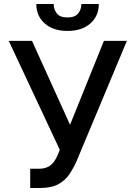

<svg xmlns="http://www.w3.org/2000/svg" viewBox="-20 -932 680 962"><path d="M131.4 9.9V-86.6H175.1Q202.4 -86.6 220.3 -95.9Q238.3 -105.1 249.8 -120.9Q261.4 -136.7 269.2 -155.5L279.5 -181.5L23.8 -727.3H140.3L331 -306.8L500.7 -727.3H615.8L364.3 -126.1Q348.4 -89.8 327.6 -58.9Q306.8 -28.1 272.4 -9.1Q237.9 9.9 181.1 9.9ZM387.8 -911.9H475.1Q475.1 -851.9 432.7 -814.5Q390.3 -777 318.2 -777Q246.4 -777 204.2 -814.5Q161.9 -851.9 161.9 -911.9H248.9Q248.9 -885.3 264.6 -864.9Q280.2 -844.5 318.2 -844.5Q355.5 -844.5 371.6 -864.7Q387.8 -884.9 387.8 -911.9Z"/></svg>

Font: InterMG Medium
Style: Regular
Weight: 500
Designer: Rasmus Andersson
Foundry: rsms
Version: Version 3.019;December 26, 2023;FontCreator 15.0.0.2955 64-b